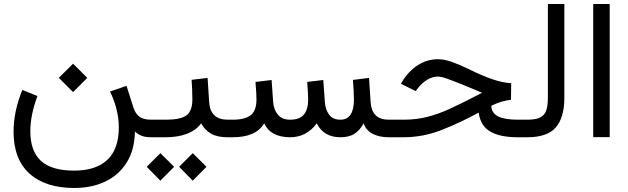

<svg xmlns="http://www.w3.org/2000/svg" viewBox="-20 -687 3144 961"><path d="M274.4 -297.4 345.7 -368.2 417 -297.4 345.7 -226.1ZM574.7 -48.8Q574.7 -137.2 530.8 -229L613.3 -257.3L648.4 -147Q658.2 -117.2 678.5 -102.5Q698.7 -87.9 736.3 -87.9H755.9V0H738.3Q706.5 0 688.2 -7.6Q669.9 -15.1 655.3 -28.8Q653.8 63 614.3 126.2Q574.7 189.5 506.8 221.7Q439 253.9 352.1 253.9Q207 253.9 127.4 181.6Q47.9 109.4 47.9 -27.3Q47.9 -129.9 91.8 -236.8L167.5 -206.1Q131.8 -111.8 131.8 -29.8Q131.8 69.8 185.3 118.4Q238.8 167 350.6 167Q459.5 167 516.8 113.5Q574.2 60.1 574.7 -48.8Z M1130.4 0H1118.7Q1067.9 0 1036.6 -17.8Q1005.4 -35.6 986.8 -69.8Q961.9 -35.2 916.3 -17.6Q870.6 0 809.1 0H736.3V-87.9H810.1Q882.8 -87.9 912.6 -109.1Q942.4 -130.4 942.9 -189Q942.9 -212.9 941.7 -238.8Q940.4 -264.6 939 -287.6L1019 -296.9L1026.9 -176.3Q1032.7 -87.9 1119.6 -87.9H1130.4ZM876.5 147.9 944.8 79.6 1013.7 147.9 944.8 217.3ZM714.4 147.9 782.7 79.6 851.6 147.9 782.7 217.3Z M1683.6 -87.9Q1751.5 -87.9 1751.5 -189Q1751.5 -205.6 1750.2 -230Q1749 -254.4 1746.6 -287.1L1827.1 -296.9L1835 -176.3Q1840.8 -87.9 1925.3 -87.9H1939.9V0H1926.3Q1878.4 0 1845.5 -17.1Q1812.5 -34.2 1799.8 -69.8Q1781.2 -34.2 1753.7 -17.1Q1726.1 0 1684.1 0Q1600.1 0 1565.4 -69.8Q1514.6 0 1431.2 0Q1333.5 -1 1302.2 -69.8Q1261.7 0 1144.5 0H1110.8V-87.9H1145.5Q1205.1 -87.9 1234.4 -110.1Q1263.7 -132.3 1263.7 -189.9Q1263.7 -202.6 1262.5 -224.1Q1261.2 -245.6 1258.8 -276.9L1339.4 -286.6L1347.2 -176.3Q1350.1 -137.7 1371.1 -112.8Q1392.1 -87.9 1432.1 -87.9Q1480.5 -87.9 1501.5 -114.3Q1522.5 -140.6 1522.5 -189.9Q1522.5 -201.7 1521.2 -223.4Q1520 -245.1 1517.6 -276.9L1598.1 -286.6L1606 -176.3Q1608.4 -139.2 1627 -113.5Q1645.5 -87.9 1683.6 -87.9Z M2537.6 -187.5Q2518.1 -185.5 2493.7 -179Q2469.2 -172.4 2439 -157.7Q2440.4 -120.6 2473.4 -104.2Q2506.3 -87.9 2573.2 -87.9H2599.6V0H2571.3Q2481.4 0 2432.9 -29.1Q2384.3 -58.1 2376 -123.5Q2284.2 -73.2 2190.9 -36.6Q2097.7 0 1998.5 0H1920.4V-87.9H2000Q2063.5 -87.9 2118.2 -101.8Q2172.9 -115.7 2229.5 -141.6Q2286.1 -167.5 2355 -203.1L2393.1 -223.1Q2382.3 -226.6 2365.7 -234.1Q2349.1 -241.7 2302.7 -260.3Q2253.4 -280.3 2221.2 -292Q2189 -303.7 2171.9 -303.7Q2144 -303.7 2117.9 -287.6Q2091.8 -271.5 2073.7 -248L2060.5 -231L1986.8 -267.6L1994.1 -280.3Q2024.9 -330.6 2071 -360.6Q2117.2 -390.6 2172.4 -390.6Q2203.1 -390.6 2240.2 -377.7Q2277.3 -364.7 2320.3 -343.8Q2396 -306.6 2446.3 -289.8Q2496.6 -272.9 2538.6 -270.5Z M2580.1 0V-87.9H2619.6Q2663.6 -87.9 2685.5 -100.1Q2707.5 -112.3 2714.8 -136.5Q2722.2 -160.6 2722.2 -196.8V-667H2804.7V-197.3Q2804.7 -100.1 2762.5 -50Q2720.2 0 2619.1 0Z M2949.2 -667H3031.7V-0.5H2949.2Z"/></svg>

Font: Vazir UI
Style: Regular-UI
Weight: 400
Designer: Saber Rastikerdar
Foundry: Saber Rastikerdar
Version: Version 30.1.0